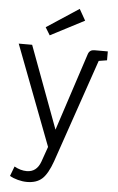

<svg xmlns="http://www.w3.org/2000/svg" viewBox="-66 -853 702 1140"><g transform="rotate(5 284.5 -283.5)"><path d="M139 242Q113 242 84.5 234.5Q56 227 36 215L58 157Q95 178 132 178Q191 178 214 115L246 24L19 -572H99L281 -82L433 -546Q442 -572 470 -572H550V-519L501 -511L289 106Q262 182 229 212Q196 242 139 242ZM198 -637 170 -683 362 -809 400 -742Z"/></g></svg>

Font: Fauna One
Style: Regular
Weight: 400
Designer: Eduardo Rodriguez Tunni
Foundry: Eduardo Rodriguez Tunni
Version: Version 2.001; ttfautohint (v1.8.4.7-5d5b);gftools[0.9.23]